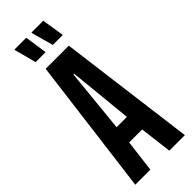

<svg xmlns="http://www.w3.org/2000/svg" viewBox="-280 -883 909 909"><g transform="rotate(-45 174.5 -428.5)"><path d="M9 0 97 -688H252L341 0H237L217 -162H130L110 0ZM139 -255H208L176 -576H171ZM267 -744H201L171 -852V-857H250L267 -749ZM152 -744H86L57 -852V-857H136L152 -749Z"/></g></svg>

Font: Saira UltraCondensed
Style: Bold
Weight: 700
Width: 1
Designer: Hector Gatti with collaboration of the Omnibus-Type team
Foundry: Omnibus-Type
Version: Version 1.101